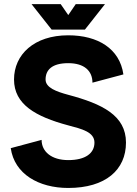

<svg xmlns="http://www.w3.org/2000/svg" viewBox="-20 -909 670 942"><path d="M277.8 -888.7H134.8L233.4 -763.7H396.5L495.1 -888.7H351.6L314.9 -835ZM314.9 -599.1C393.1 -599.1 433.6 -561.5 433.6 -503.4L585.4 -543.9C567.4 -670.4 460 -735.8 314.9 -735.8C147 -735.8 48.8 -641.1 48.8 -519C48.8 -397 154.3 -336.9 314.9 -293.9C380.9 -276.4 443.4 -261.7 443.4 -209.5C443.4 -157.2 399.4 -123.5 314.9 -123.5C233.4 -123.5 184.1 -164.6 184.1 -222.7L32.7 -182.1C50.8 -55.2 169.9 13.2 314.9 13.2C498 13.2 598.1 -75.7 598.1 -209.5C598.1 -342.8 481.4 -399.4 314.9 -443.8C256.8 -459.5 203.6 -478.5 203.6 -519C203.6 -565.9 234.9 -599.1 314.9 -599.1Z"/></svg>

Font: Giphurs ExtraBold
Style: Regular
Weight: 800
Version: Version 1.000